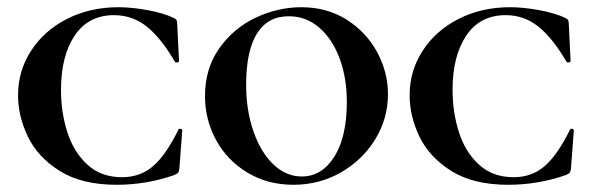

<svg xmlns="http://www.w3.org/2000/svg" viewBox="-20 -500 1655 532"><path d="M460 -451Q467 -448 469 -444.5Q471 -441 471 -434L476 -331Q476 -328 471 -327Q466 -326 464 -330Q426 -395 386.5 -426.5Q347 -458 296 -458Q225 -458 187 -401.5Q149 -345 149 -251Q149 -189 166.5 -134Q184 -79 222 -44Q260 -9 318 -9Q369 -9 404.5 -40Q440 -71 474 -140Q475 -144 480 -143Q485 -142 485 -139L477 -33Q476 -25 474 -22Q472 -19 463 -15Q386 12 303 12Q207 12 146 -26Q85 -64 57.5 -121Q30 -178 30 -236Q30 -304 66.5 -360Q103 -416 166.5 -448Q230 -480 308 -480Q345 -480 388.5 -472Q432 -464 460 -451Z M548 -234Q548 -310 587.5 -366Q627 -422 688.5 -451Q750 -480 815 -480Q886 -480 940.5 -445.5Q995 -411 1025 -355.5Q1055 -300 1055 -239Q1055 -172 1020 -114.5Q985 -57 925 -22.5Q865 12 793 12Q722 12 666 -21.5Q610 -55 579 -111.5Q548 -168 548 -234ZM941 -218Q941 -284 921 -338Q901 -392 864.5 -423.5Q828 -455 780 -455Q722 -455 692 -407Q662 -359 662 -265Q662 -194 682.5 -135.5Q703 -77 738 -44Q773 -11 816 -11Q872 -11 906.5 -66Q941 -121 941 -218Z M1545 -451Q1552 -448 1554 -444.5Q1556 -441 1556 -434L1561 -331Q1561 -328 1556 -327Q1551 -326 1549 -330Q1511 -395 1471.5 -426.5Q1432 -458 1381 -458Q1310 -458 1272 -401.5Q1234 -345 1234 -251Q1234 -189 1251.5 -134Q1269 -79 1307 -44Q1345 -9 1403 -9Q1454 -9 1489.5 -40Q1525 -71 1559 -140Q1560 -144 1565 -143Q1570 -142 1570 -139L1562 -33Q1561 -25 1559 -22Q1557 -19 1548 -15Q1471 12 1388 12Q1292 12 1231 -26Q1170 -64 1142.5 -121Q1115 -178 1115 -236Q1115 -304 1151.5 -360Q1188 -416 1251.5 -448Q1315 -480 1393 -480Q1430 -480 1473.5 -472Q1517 -464 1545 -451Z"/></svg>

Font: Cormorant SC
Style: Bold
Weight: 700
Designer: Christian Thalmann (Catharsis Fonts)
Foundry: Catharsis Fonts
Version: Version 4.000